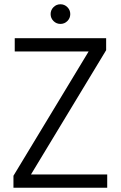

<svg xmlns="http://www.w3.org/2000/svg" viewBox="-20 -879 565 899"><path d="M43 0V-56L395 -638H49V-700H477V-644L125 -62H482V0ZM263 -767Q244 -767 230.5 -780.5Q217 -794 217 -813Q217 -832 230.5 -845.5Q244 -859 263 -859Q282 -859 295.5 -845.5Q309 -832 309 -813Q309 -794 295.5 -780.5Q282 -767 263 -767Z"/></svg>

Font: DM Sans 24pt Light
Style: Regular
Weight: 300
Designer: Colophon Foundry, Jonny Pinhorn
Foundry: Colophon Foundry
Version: Version 4.004;gftools[0.9.30]